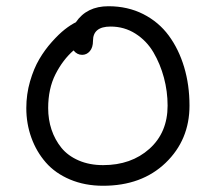

<svg xmlns="http://www.w3.org/2000/svg" viewBox="-20 -639 689 613"><path d="M309.1 -45.9Q251 -45.9 203.6 -65.9Q156.2 -85.9 126.2 -120.4Q96.2 -154.8 80.1 -199.5Q64 -244.1 64 -293.9Q64 -337.9 75.9 -379.2Q87.9 -420.4 105.5 -450.2Q123 -480 145.5 -505.1Q168 -530.3 187 -545.2Q206.1 -560.1 222.2 -567.9Q256.8 -619.1 326.2 -619.1Q387.7 -619.1 437.3 -594Q486.8 -568.8 518.8 -525.4Q550.8 -481.9 567.9 -424.8Q585 -367.7 585 -301.8Q585 -192.4 508.8 -119.1Q432.6 -45.9 309.1 -45.9ZM133.8 -293.9Q133.8 -257.3 144.5 -225.1Q155.3 -192.9 176 -167.2Q196.8 -141.6 231.2 -126.7Q265.6 -111.8 309.1 -111.8Q398.9 -111.8 457 -163.8Q515.1 -215.8 515.1 -301.8Q515.1 -347.2 503.4 -390.9Q491.7 -434.6 470 -471.7Q448.2 -508.8 412.6 -531.5Q377 -554.2 333 -554.2Q276.9 -554.2 276.9 -508.8Q276.9 -487.3 266.8 -475.6Q256.8 -463.9 242.2 -463.9Q226.1 -463.9 214.8 -478Q180.7 -448.2 157.2 -402.1Q133.8 -356 133.8 -293.9Z"/></svg>

Font: Shantell Sans Irregular
Style: Regular
Weight: 300
Designer: Stephen Nixon, Anya Danilova, Shantell Martin
Foundry: Arrow Type
Version: Version 1.006;[9816181b4]